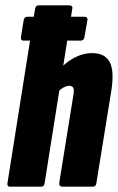

<svg xmlns="http://www.w3.org/2000/svg" viewBox="-20 -703 444 723"><path d="M69 -550Q57 -550 59 -564L69 -626Q71 -640 83 -640H296Q312 -640 309 -626L298 -564Q296 -550 284 -550H93ZM18 0Q6 0 8 -13L112 -669Q114 -683 126 -683H239Q246 -683 250 -680Q254 -677 252 -669L148 -13Q146 0 135 0ZM216 0Q202 0 203 -14L256 -343Q260 -364 256 -372Q252 -380 240 -380Q232 -380 221 -374.5Q210 -369 199 -358L185 -419Q217 -461 253.5 -482Q290 -503 327 -503Q375 -503 393 -469.5Q411 -436 399 -360L343 -14Q342 0 329 0Z"/></svg>

Font: Sofia Sans Extra Condensed Black
Style: Italic
Weight: 900
Italic angle: -9°
Version: Version 4.100